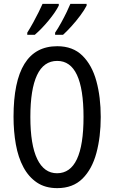

<svg xmlns="http://www.w3.org/2000/svg" viewBox="-20 -963 590 993"><path d="M501 -358Q501 -255 478.5 -171.5Q456 -88 406.5 -39Q357 10 276 10Q214 10 171 -19Q128 -48 101 -98.5Q74 -149 62 -216Q50 -283 50 -359Q50 -724 276 -724Q357 -724 406.5 -675Q456 -626 478.5 -543.5Q501 -461 501 -358ZM137 -358Q137 -214 172.5 -140.5Q208 -67 275 -67Q412 -67 412 -358Q412 -648 276 -648Q206 -648 171.5 -574.5Q137 -501 137 -358ZM428 -934Q417 -912 395.5 -883Q374 -854 349.5 -827Q325 -800 306 -783H265V-794Q280 -816 296 -845Q312 -874 325 -901Q338 -928 344 -943H428ZM284 -934Q267 -900 231.5 -857Q196 -814 160 -783H121V-794Q136 -818 151.5 -846Q167 -874 180 -900.5Q193 -927 200 -943H284Z"/></svg>

Font: Noto Sans Oriya ExtCond
Style: Regular
Weight: 400
Width: 2
Designer: Amélie Bonet and Sol Matas
Foundry: Google LLC
Version: Version 2.006; ttfautohint (v1.8.4.7-5d5b)